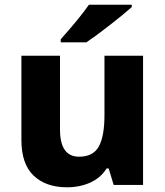

<svg xmlns="http://www.w3.org/2000/svg" viewBox="-20 -786 702 816"><path d="M588 0H463L442 -70H433Q408 -30 363.5 -10Q319 10 265 10Q175 10 123 -39.5Q71 -89 71 -191V-549H235V-236Q235 -120 316 -120Q376 -120 400 -163.5Q424 -207 424 -297V-549H588ZM540 -756Q509 -728 447.5 -680Q386 -632 347 -606H238V-619Q320 -711 358 -766H540Z"/></svg>

Font: Noto Sans UI ExtraBold
Style: Regular
Weight: 800
Designer: Monotype Design Team
Foundry: Monotype Imaging Inc.
Version: Version 1.001